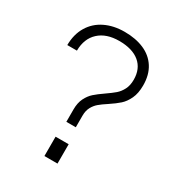

<svg xmlns="http://www.w3.org/2000/svg" viewBox="-170 -810 841 915"><g transform="rotate(30 251.0 -352.0)"><path d="M314 -402.5Q343 -422.5 359.8 -437Q376.5 -451.5 388 -473.8Q399.5 -496 399.5 -527.5Q399.5 -588 359.8 -620.8Q320 -653.5 248 -653.5Q177 -653.5 136.5 -616Q96 -578.5 95.5 -512.5H42.5Q43 -572 69 -615.2Q95 -658.5 141.5 -681.2Q188 -704 248.5 -704Q309.5 -704 355.2 -684.2Q401 -664.5 426.5 -624.5Q452 -584.5 452 -526.5Q452 -483 438 -453.5Q424 -424 404.2 -406.2Q384.5 -388.5 352 -367Q325 -349.5 309.5 -336.2Q294 -323 283.8 -303.8Q273.5 -284.5 273.5 -258V-193.5H221.5V-262Q221.5 -298 234.2 -323.5Q247 -349 265.2 -365.2Q283.5 -381.5 314 -402.5ZM212.5 -106.5H284.5V0H212.5Z"/></g></svg>

Font: HK Grotesk Light
Style: Regular
Weight: 300
Designer: Alfredo Marco Pradil
Foundry: Hanken Design Co.
Version: Version 3.001